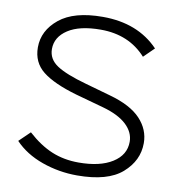

<svg xmlns="http://www.w3.org/2000/svg" viewBox="-90 -901 920 992"><g transform="rotate(10 370.5 -405.0)"><path d="M691 -214Q691 -122 615.5 -56Q540 10 380 10Q284 10 195.5 -21.5Q107 -53 50 -113L107 -168Q171 -110 235 -83.5Q299 -57 376 -57Q488 -57 553 -98Q618 -139 618 -208Q618 -258 576 -297.5Q534 -337 451 -360Q442 -363 377 -380.5Q312 -398 303 -401Q182 -436 124 -482Q66 -528 66 -607Q66 -695 142.5 -757.5Q219 -820 370 -820Q554 -820 663 -706L609 -653Q519 -753 371 -753Q260 -753 199.5 -713.5Q139 -674 139 -611Q139 -558 187.5 -526Q236 -494 344 -464Q348 -463 406 -446.5Q464 -430 475 -427Q587 -396 639 -340.5Q691 -285 691 -214Z"/></g></svg>

Font: Sinkin Sans 300 Light
Style: Regular
Weight: 300
Designer: Keith Bates
Foundry: K-Type
Version: Sinkin Sans (version 1.0)  by Keith Bates   •   © 2014   www